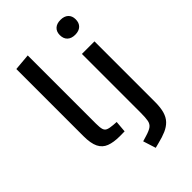

<svg xmlns="http://www.w3.org/2000/svg" viewBox="-285 -881 1203 1203"><g transform="rotate(-45 316.5 -279.5)"><path d="M244.1 4.4Q189.5 4.4 153.6 -9.3Q117.7 -22.9 100.3 -58.1Q83 -93.3 83 -157.7V-752L193.8 -761.7V-157.7Q193.8 -123.5 198.7 -106.7Q203.6 -89.8 218.8 -83.5Q233.9 -77.1 264.2 -74.7Q271.5 -74.2 278.6 -73.7Q285.6 -73.2 293 -72.8L286.6 3.9Q273.4 3.9 263.4 4.2Q253.4 4.4 244.1 4.4ZM351.6 214.8 324.7 130.4 360.4 119.6Q398.4 108.4 415 95.7Q431.6 83 436 59.6Q440.4 36.1 440.4 -6.8V-528.3H551.8V8.3Q551.8 58.6 542 92Q532.2 125.5 511.5 147Q490.7 168.5 459.5 182.1Q428.2 195.8 385.3 206.1ZM496.1 -642.6Q462.9 -642.6 444.3 -660.2Q425.8 -677.7 425.8 -709.5Q425.8 -739.7 444.3 -757.1Q462.9 -774.4 496.1 -774.4Q529.3 -774.4 547.9 -757.1Q566.4 -739.7 566.4 -709.5Q566.4 -677.7 547.9 -660.2Q529.3 -642.6 496.1 -642.6Z"/></g></svg>

Font: Comme Medium
Style: Regular
Weight: 500
Version: Version 1.000;gftools[0.9.27]